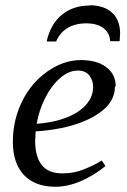

<svg xmlns="http://www.w3.org/2000/svg" viewBox="-20 -699 483 732"><path d="M421 -371 418 -367Q418 -300 336 -254Q252 -207 116 -198L114 -162Q114 -101 140 -69Q165 -38 218 -38Q262 -38 299 -53Q339 -69 368 -87L382 -66Q339 -30 287 -8Q238 13 192 13Q113 13 71 -32Q29 -77 29 -159Q29 -240 64 -312Q98 -382 160 -426Q222 -470 289 -470Q349 -470 385 -443Q421 -416 421 -371ZM120 -228 121 -227Q219 -235 277 -273Q335 -312 335 -367Q335 -394 320 -412Q305 -430 277 -430Q242 -430 210 -402Q177 -374 153 -327Q129 -280 120 -228ZM323 -678 321 -679Q377 -679 408 -650Q438 -622 438 -570L436 -542H400Q398 -574 374 -592Q350 -610 309 -610Q267 -610 237 -592Q208 -574 194 -541H158Q172 -606 215 -642Q258 -678 323 -678Z"/></svg>

Font: Libra Serif Modern
Style: Italic
Weight: 400
Italic angle: -12°
Designer: Stefan Peev, Context Ltd
Foundry: Stefan Peev, Context Ltd
Version: Version 1.000